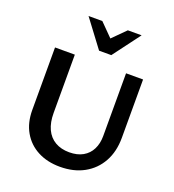

<svg xmlns="http://www.w3.org/2000/svg" viewBox="-161 -1030 1055 1166"><g transform="rotate(20 366.5 -447.0)"><path d="M359 13Q277 13 215 -19.5Q153 -52 118.5 -112Q84 -172 84 -254V-658H212V-281Q212 -220 232 -177Q252 -134 290.5 -111.5Q329 -89 382 -89Q434 -89 470 -109.5Q506 -130 524.5 -167Q543 -204 543 -252V-658H653V-281Q653 -192 616.5 -126Q580 -60 514 -23.5Q448 13 359 13ZM342 -731 363 -806 464 -907H553L421 -731ZM342 -731 210 -907H299L401 -804L421 -731Z"/></g></svg>

Font: Ysabeau Office
Style: Bold
Weight: 700
Designer: Christian Thalmann (Catharsis Fonts)
Version: Version 2.001;gftools[0.9.30]; featfreeze: tnum,lnum,ss02